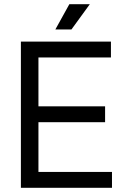

<svg xmlns="http://www.w3.org/2000/svg" viewBox="-20 -899 587 919"><path d="M516 0H80V-700H511V-624H164V-390H483V-314H164V-76H516ZM322 -758H245L312 -879H410Z"/></svg>

Font: Rilu
Style: Regular
Weight: 500
Designer: Alí Sinisterra
Foundry: Alí Sinisterra
Version: 0.1